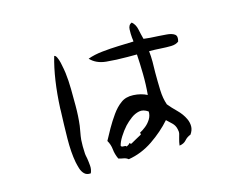

<svg xmlns="http://www.w3.org/2000/svg" viewBox="-95 -845 1190 961"><g transform="rotate(-15 500.0 -365.0)"><path d="M857 -551Q842 -539 817.5 -538.5Q793 -538 763 -540Q749 -541 734.5 -541.5Q720 -542 704 -542Q707 -515 707 -486.5Q707 -458 706 -430Q706 -383 707.5 -339.5Q709 -296 721 -262Q738 -241 763 -216.5Q788 -192 801 -164Q810 -145 810 -125Q810 -105 796 -85Q777 -78 764.5 -63.5Q752 -49 729 -46Q730 -56 732 -64Q734 -72 736 -80Q740 -92 742.5 -103.5Q745 -115 741 -129Q737 -148 723 -161.5Q709 -175 696 -187Q653 -138 593.5 -97.5Q534 -57 466 -46Q455 -55 441.5 -57Q428 -59 416 -63Q404 -89 401.5 -114.5Q399 -140 386 -162Q399 -187 417.5 -219.5Q436 -252 458 -283Q480 -314 505 -332Q531 -352 570.5 -350Q610 -348 641 -332Q646 -385 645 -440.5Q644 -496 641 -542Q629 -542 616.5 -542Q604 -542 592 -542Q534 -542 483 -547Q432 -552 402 -584Q435 -596 477 -600.5Q519 -605 562.5 -606.5Q606 -608 641 -609Q641 -613 640.5 -618Q640 -623 639 -629Q637 -649 638 -672.5Q639 -696 657 -703Q675 -688 680.5 -661.5Q686 -635 693 -609Q705 -607 726 -605.5Q747 -604 770 -603Q793 -602 811 -600Q837 -598 851 -588Q865 -578 857 -551ZM278 -373Q278 -319 272 -271Q270 -256 266.5 -238.5Q263 -221 261 -201Q260 -185 260 -168.5Q260 -152 261 -138Q261 -129 262.5 -120.5Q264 -112 266 -103Q269 -84 270.5 -64.5Q272 -45 264 -27Q243 -25 231 -37Q219 -49 213.5 -67.5Q208 -86 205 -101Q195 -154 196 -225.5Q197 -297 200 -369Q200 -376 200 -379Q207 -532 239 -642Q246 -642 252 -629.5Q258 -617 262 -600Q266 -583 268.5 -567Q271 -551 272 -545Q277 -504 277.5 -459.5Q278 -415 278 -373ZM624 -251Q600 -268 577.5 -263.5Q555 -259 535 -244Q515 -229 499 -212Q480 -191 464 -165.5Q448 -140 444 -121Q447 -116 451 -115.5Q455 -115 459 -115Q463 -115 466.5 -114.5Q470 -114 472 -110Q484 -115 491 -124Q491 -124 493 -120.5Q495 -117 499 -118Q513 -126 527.5 -134Q542 -142 555 -149Q558 -152 556 -155Q554 -158 555 -160Q569 -167 585.5 -180Q602 -193 613.5 -211.5Q625 -230 624 -251Z"/></g></svg>

Font: Yuji Boku
Style: Regular
Weight: 400
Designer: Kataoka Yuji
Foundry: Kinuta Font Factory
Version: Version 3.002